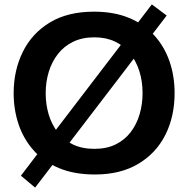

<svg xmlns="http://www.w3.org/2000/svg" viewBox="-20 -780 855 872"><path d="M411 12.5Q316.5 12.5 246.8 -17Q177 -46.5 131.8 -98Q86.5 -149.5 64.2 -216Q42 -282.5 42 -356.5Q42 -460 83.5 -544.2Q125 -628.5 206.2 -677.8Q287.5 -727 407 -727Q498 -727 566.5 -698.5Q635 -670 681 -619Q727 -568 750 -501Q773 -434 773 -357Q773 -251 731 -167.5Q689 -84 608 -35.8Q527 12.5 411 12.5ZM408.5 -104Q464.5 -104 505.5 -124.2Q546.5 -144.5 573.8 -180.2Q601 -216 614.2 -261.5Q627.5 -307 627.5 -357Q627.5 -410.5 613 -456.5Q598.5 -502.5 570.8 -537.2Q543 -572 502.2 -591.2Q461.5 -610.5 408.5 -610.5Q354 -610.5 312.5 -590.5Q271 -570.5 243.2 -535Q215.5 -499.5 201.5 -453.8Q187.5 -408 187.5 -357Q187.5 -306 201 -260.5Q214.5 -215 242 -179.5Q269.5 -144 311 -124Q352.5 -104 408.5 -104ZM139.5 72 75 18Q127 -50.5 173.2 -111Q219.5 -171.5 273 -241.5L469.5 -498.5Q524.5 -570 572 -632.2Q619.5 -694.5 669.5 -760L737 -709.5Q686 -643 639 -581.2Q592 -519.5 537.5 -448L338.5 -188Q284.5 -117.5 236.8 -55Q189 7.5 139.5 72Z"/></svg>

Font: Commissioner Thin SemiBold
Style: Regular
Weight: 600
Version: Version 1.000